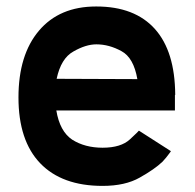

<svg xmlns="http://www.w3.org/2000/svg" viewBox="-20 -578 612 604"><path d="M530.3 -279.3Q530.3 -262.7 530.3 -230.5Q405.3 -230.5 157.2 -230.5Q168 -165 207 -138.7Q247.1 -113.3 302.7 -113.3Q360.4 -113.3 388.7 -139.6Q416 -165 417 -167Q450.2 -145.5 517.6 -102.5Q517.6 -101.6 510.7 -92.8Q503.9 -83 491.2 -69.3Q466.8 -45.9 419.9 -19.5Q374 6.8 302.7 6.8Q174.8 6.8 106.4 -64.5Q38.1 -135.7 38.1 -271.5Q38.1 -405.3 102.5 -481.4Q167 -557.6 282.2 -557.6Q282.2 -557.6 282.2 -557.6Q283.2 -557.6 283.2 -557.6Q404.3 -557.6 467.8 -486.3Q530.3 -416 531.2 -280.3Q531.2 -279.3 531.2 -279.3Q530.3 -279.3 530.3 -279.3ZM412.1 -329.1Q400.4 -396.5 362.3 -417Q323.2 -438.5 283.2 -438.5Q250 -438.5 210.9 -416Q171.9 -394.5 158.2 -330.1Q242.2 -330.1 412.1 -329.1Z"/></svg>

Font: Seiden_Sans_Regular
Style: Regular
Weight: 400
Designer: Kevin Beronilla
Version: Version 1.0